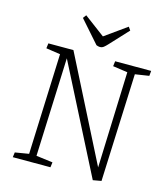

<svg xmlns="http://www.w3.org/2000/svg" viewBox="-133 -1023 983 1133"><g transform="rotate(15 359.0 -456.0)"><path d="M552 -72 573 -659 483 -672 487 -703H707L704 -672L619 -659L592 0L541 9L207 -646L183 -44L284 -31L280 0H50L54 -30L138 -44L162 -659L75 -672L79 -703H232ZM237 -901 252 -921 379 -826 512 -921 526 -901 423 -790Q411 -777 401 -769Q391 -761 377 -761Q372 -761 366.5 -762.5Q361 -764 356 -766Z"/></g></svg>

Font: Literata 18pt ExtraLight
Style: Italic
Weight: 250
Italic angle: -2°
Designer: Latin by Veronika Burian and Jose Scaglione. Greek by Irene Vlachou. Cyrillic by Vera Evstafieva
Foundry: TypeTogether
Version: Version 3.103;gftools[0.9.29]